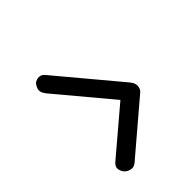

<svg xmlns="http://www.w3.org/2000/svg" viewBox="-31 -809 570 570"><g transform="rotate(45 254.0 -524.0)"><path d="M144.5 -425.5Q130 -414 120 -415.8Q110 -417.5 100.5 -425.5Q94 -434 94.2 -444.5Q94.5 -455 105.5 -463.5L295.5 -622.5Q308.5 -634 321 -633Q333.5 -632 340 -623.5L474.5 -465.5Q483.5 -455.5 481.5 -444Q479.5 -432.5 470 -423.5Q461 -417 451 -416.5Q441 -416 431 -428.5L313.5 -567Z"/></g></svg>

Font: Edu VIC WA NT Hand Pre
Style: Regular
Weight: 400
Designer: Tina and Corey Anderson, Eben Sorkin, Mirko Velimirovic
Foundry: Google for Education
Version: Version 1.000